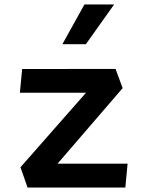

<svg xmlns="http://www.w3.org/2000/svg" viewBox="-20 -834 660 854"><path d="M102.5 0H537.5L547.5 -106H236L525.5 -442L494 -527.5L78.5 -527L68.5 -421.5H362.5L71 -90ZM362 -637.5H257.5L355.5 -814H487.5Z"/></svg>

Font: Monaspace Krypton SemiBold
Style: Regular
Weight: 600
Designer: Riley Cran & the Lettermatic Team
Foundry: Lettermatic
Version: Version 1.200 (Monaspace Krypton)